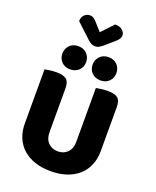

<svg xmlns="http://www.w3.org/2000/svg" viewBox="-188 -1158 1041 1283"><g transform="rotate(20 332.0 -516.5)"><path d="M332 18Q269 18 219 1Q169 -16 134 -47.5Q99 -79 80.5 -123.5Q62 -168 62 -222V-608Q74 -610 97 -613.5Q120 -617 143 -617Q193 -617 215 -600Q237 -583 237 -534V-225Q237 -177 263.5 -150Q290 -123 332 -123Q374 -123 400.5 -150Q427 -177 427 -225V-608Q439 -610 462 -613.5Q485 -617 508 -617Q558 -617 580 -600Q602 -583 602 -534V-222Q602 -168 583.5 -123.5Q565 -79 530 -47.5Q495 -16 445 1Q395 18 332 18ZM307 -748Q307 -713 283.5 -689.5Q260 -666 222 -666Q184 -666 161 -689.5Q138 -713 138 -748Q138 -783 161 -807Q184 -831 222 -831Q260 -831 283.5 -807Q307 -783 307 -748ZM522 -748Q522 -713 499 -689.5Q476 -666 438 -666Q400 -666 376.5 -689.5Q353 -713 353 -748Q353 -783 376.5 -807Q400 -831 438 -831Q476 -831 499 -807Q522 -783 522 -748ZM169 -990Q169 -1018 185.5 -1034.5Q202 -1051 224 -1051Q241 -1051 252.5 -1042.5Q264 -1034 275 -1022L324 -967L403 -1051Q439 -1051 456.5 -1034Q474 -1017 474 -1001Q474 -984 465.5 -972Q457 -960 442 -947L377 -891Q367 -883 355 -875.5Q343 -868 326 -868Q310 -868 298 -874.5Q286 -881 275 -891Z"/></g></svg>

Font: Baloo Thambi 2 ExtraBold
Style: Regular
Weight: 800
Designer: Aadarsh Rajan and Ek Type
Foundry: Ek Type
Version: Version 1.640;hotconv 1.0.111;makeotfexe 2.5.65597; ttfautoh